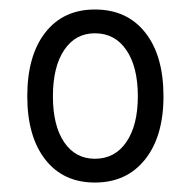

<svg xmlns="http://www.w3.org/2000/svg" viewBox="-20 -683 399 402"><path d="M37.1 -481.4Q37.1 -566.4 74.7 -614.7Q112.3 -663.1 178.7 -663.1Q246.1 -663.1 284.2 -614.7Q322.3 -566.4 322.3 -481.4Q322.3 -397.5 283.7 -349.1Q245.1 -300.8 178.7 -300.8Q112.3 -300.8 74.7 -349.1Q37.1 -397.5 37.1 -481.4ZM178.7 -350.6Q220.7 -350.6 244.6 -385.7Q268.6 -420.9 268.6 -481.4Q268.6 -543 244.6 -578.1Q220.7 -613.3 178.7 -613.3Q137.7 -613.3 114.3 -578.1Q90.8 -543 90.8 -481.4Q90.8 -419.9 114.3 -385.3Q137.7 -350.6 178.7 -350.6Z"/></svg>

Font: Lohit Devanagari
Style: Regular
Weight: 400
Version: 2.95.4